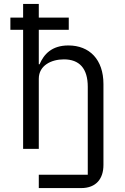

<svg xmlns="http://www.w3.org/2000/svg" viewBox="-20 -760 640 980"><path d="M178 200H394C472 200 508 151 508 82V-331C508 -456 437 -528 329 -528C244 -528 204 -483 182 -432H178V-608H331V-670H178V-740H98V-670H33V-608H98V0H178V-358C178 -426 242 -457 306 -457C385 -457 428 -411 428 -317V132H178Z"/></svg>

Font: IBM Plex Mono
Style: Regular
Weight: 400
Monospace: yes
Designer: Mike Abbink, Paul van der Laan, Pieter van Rosmalen
Foundry: Bold Monday
Version: Version 2.004